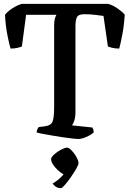

<svg xmlns="http://www.w3.org/2000/svg" viewBox="-20 -724 676 1000"><path d="M386 0Q379 0 357.5 -2.5Q336 -5 308 -9Q280 -13 252 -18Q224 -23 202 -27Q180 -31 171 -34Q171 -43 174.5 -50.5Q178 -58 181 -62L212 -66Q246 -70 254 -91.5Q262 -113 262 -168V-592Q262 -614 266 -627.5Q270 -641 274 -647H116L94 -482Q87 -479 71.5 -475Q56 -471 35 -471Q28 -493 18.5 -541.5Q9 -590 6 -647Q19 -664 45 -681Q71 -698 95 -704H543Q568 -697 593 -679.5Q618 -662 630 -647Q626 -591 617 -543.5Q608 -496 601 -471Q580 -471 564.5 -475Q549 -479 542 -482L519 -641Q505 -643 477 -646.5Q449 -650 420 -650Q388 -650 380.5 -634Q373 -618 373 -589V-140Q373 -114 367 -96Q361 -78 355 -71L461 -60Q463 -57 465.5 -50Q468 -43 468 -34Q453 -21 429 -10.5Q405 0 386 0ZM298 256Q281 256 270 248Q259 240 254 232Q268 224 283.5 211.5Q299 199 311 184Q296 176 281 162Q266 148 256 132.5Q246 117 246 105Q246 95 262 80.5Q278 66 298 55.5Q318 45 329 45Q339 45 353.5 60Q368 75 378.5 94.5Q389 114 389 125Q389 134 377 155Q365 176 348.5 199.5Q332 223 317.5 239.5Q303 256 298 256Z"/></svg>

Font: Texturina 72pt SemiBold
Style: Regular
Weight: 600
Designer: Guillermo Torres Carreño
Foundry: Omnibus-Type
Version: Version 1.002; ttfautohint (v1.8.3)